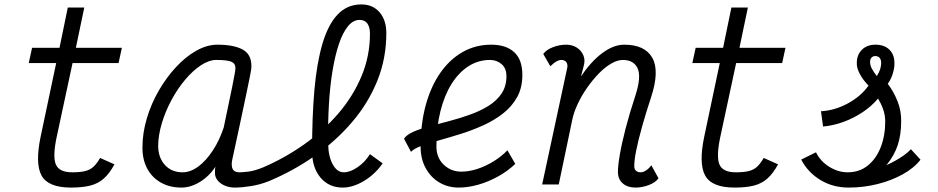

<svg xmlns="http://www.w3.org/2000/svg" viewBox="-20 -834 4240 868"><path d="M301 14Q198 14 168 -40.2Q138 -94.5 164 -217.5L234 -549H110L125 -618H249L286.5 -800H361L323 -618H531L516 -549H308L236 -213.5Q217.5 -126 232.5 -90.5Q247.5 -55 307 -55Q344 -55 366.5 -61Q389 -67 404 -81.5Q419 -96 432.5 -120L497.5 -91Q475.5 -50.5 450 -27.5Q424.5 -4.5 389 4.8Q353.5 14 301 14Z M1170 -77.5 1195.5 -15Q1155.5 1 1113.5 7.5Q1071.5 14 1041 14Q1018 14 997.8 5.8Q977.5 -2.5 965 -17Q952.5 -31.5 952 -49Q951.5 -58 952 -67.8Q952.5 -77.5 955 -81.5Q926 -37.5 884.2 -11.8Q842.5 14 800 14Q747 14 707 -8.8Q667 -31.5 645.2 -72.5Q623.5 -113.5 624 -168Q624 -232 643.5 -298Q663 -364 697.5 -423.8Q732 -483.5 775.5 -530.5Q819 -577.5 867.5 -604.8Q916 -632 963 -632Q1036 -632 1076.2 -610.5Q1116.5 -589 1116.5 -536Q1117 -531.5 1115.5 -520Q1114 -508.5 1108.8 -483.2Q1103.5 -458 1094 -411.5Q1084.5 -365 1068.5 -290.8Q1052.5 -216.5 1029 -107.5Q1025 -82 1032.5 -68.5Q1040 -55 1064 -55Q1076 -55 1103.2 -58.2Q1130.5 -61.5 1170 -77.5ZM805 -55Q841 -55 876.5 -81.2Q912 -107.5 942.2 -153.8Q972.5 -200 991.5 -258Q1014.5 -367 1029.2 -438.8Q1044 -510.5 1044.5 -526.5Q1044 -548 1024.5 -555.5Q1005 -563 958 -563Q925 -563 888.8 -539.2Q852.5 -515.5 818 -474.8Q783.5 -434 756 -383.2Q728.5 -332.5 712 -278.2Q695.5 -224 695 -173Q696 -120 726.2 -87.5Q756.5 -55 805 -55ZM1529.5 14Q1467 14 1429.2 -30.8Q1391.5 -75.5 1391 -148Q1390.5 -302.5 1401.2 -425.5Q1412 -548.5 1437.5 -635.5Q1463 -722.5 1506.2 -768.2Q1549.5 -814 1613.5 -814Q1665.5 -814 1696 -778.5Q1726.5 -743 1726.5 -684Q1726.5 -569.5 1685.5 -468.2Q1644.5 -367 1571.5 -281.8Q1498.5 -196.5 1402.5 -129Q1306.5 -61.5 1195.5 -15L1170 -77.5Q1268.5 -120 1355.8 -181.8Q1443 -243.5 1509.8 -321.2Q1576.5 -399 1614.5 -490Q1652.5 -581 1652.5 -681Q1652.5 -711.5 1640.8 -727.8Q1629 -744 1605.5 -744Q1576.5 -744 1553 -715.2Q1529.5 -686.5 1512 -634.5Q1494.5 -582.5 1483 -512.2Q1471.5 -442 1466.8 -358.8Q1462 -275.5 1463.5 -184Q1464.5 -127 1484.2 -91Q1504 -55 1534.5 -55Q1563 -55 1596.8 -78.2Q1630.5 -101.5 1652.5 -137L1710 -95.5Q1675.5 -46 1625.5 -16Q1575.5 14 1529.5 14Z M2274 -154.5 2309.5 -93Q2276 -61 2232.5 -36.8Q2189 -12.5 2142.8 0.8Q2096.5 14 2054 14Q2004.5 14 1965.5 -9.5Q1926.5 -33 1904 -74.8Q1881.5 -116.5 1881.5 -170.5Q1881.5 -273.5 1904.5 -358Q1927.5 -442.5 1970 -503.8Q2012.5 -565 2071 -598.5Q2129.5 -632 2201 -632Q2267.5 -632 2304.5 -598.2Q2341.5 -564.5 2341.5 -495Q2341.5 -437 2317.5 -394.2Q2293.5 -351.5 2253.5 -320.5Q2213.5 -289.5 2164.2 -267.2Q2115 -245 2064 -229Q2013 -213 1966.5 -200Q1920 -187 1886 -174.8Q1852 -162.5 1838 -147.5L1806.5 -207Q1819 -225.5 1849.8 -238.8Q1880.5 -252 1922.8 -263.2Q1965 -274.5 2012.2 -287Q2059.5 -299.5 2105 -315.8Q2150.5 -332 2187.8 -355Q2225 -378 2247.2 -410.8Q2269.5 -443.5 2269.5 -489.5Q2269.5 -525.5 2247.5 -544.2Q2225.5 -563 2195 -563Q2142.5 -563 2098.2 -534.8Q2054 -506.5 2021.5 -454.8Q1989 -403 1971 -331Q1953 -259 1953 -171.5Q1953 -121 1986 -89.5Q2019 -58 2065 -58Q2100 -58 2137.8 -70.2Q2175.5 -82.5 2211.2 -104.5Q2247 -126.5 2274 -154.5Z M2924.5 -87 2957 -28Q2943.5 -9 2913.5 2.5Q2883.5 14 2853 14Q2817 14 2795.8 -4.5Q2774.5 -23 2773.5 -53Q2773 -81.5 2781.8 -133Q2790.5 -184.5 2808.2 -253Q2826 -321.5 2852 -400.5Q2880 -486 2862.8 -524.5Q2845.5 -563 2796 -563Q2771 -563 2742.5 -546.2Q2714 -529.5 2686.2 -500.8Q2658.5 -472 2634 -437Q2609.5 -402 2591.8 -364.2Q2574 -326.5 2567 -292L2506 0H2431L2543 -521Q2543.5 -525 2544.8 -530Q2546 -535 2545 -539.5Q2544 -550.5 2536.8 -556.8Q2529.5 -563 2517 -563Q2508 -563 2496.2 -556.8Q2484.5 -550.5 2468 -534.5L2436 -590Q2450 -609.5 2480 -620.8Q2510 -632 2540 -632Q2566.5 -632 2587 -619.2Q2607.5 -606.5 2617.2 -584Q2627 -561.5 2618 -532.5L2606.5 -488Q2650 -554 2701.5 -593Q2753 -632 2802 -632Q2896 -632 2929.2 -572.2Q2962.5 -512.5 2923 -393Q2900 -323.5 2882.8 -262Q2865.5 -200.5 2856 -153Q2846.5 -105.5 2847.5 -79Q2848 -68 2856 -61.5Q2864 -55 2876 -55Q2888 -55 2901.2 -63.8Q2914.5 -72.5 2924.5 -87Z M3301 14Q3198 14 3168 -40.2Q3138 -94.5 3164 -217.5L3234 -549H3110L3125 -618H3249L3286.5 -800H3361L3323 -618H3531L3516 -549H3308L3236 -213.5Q3217.5 -126 3232.5 -90.5Q3247.5 -55 3307 -55Q3344 -55 3366.5 -61Q3389 -67 3404 -81.5Q3419 -96 3432.5 -120L3497.5 -91Q3475.5 -50.5 3450 -27.5Q3424.5 -4.5 3389 4.8Q3353.5 14 3301 14Z M3817 14Q3745.5 14 3689 -20.2Q3632.5 -54.5 3602 -112.5L3669 -145.5Q3689 -104.5 3729.2 -79.8Q3769.5 -55 3812 -55Q3865 -55 3903 -85.5Q3941 -116 3961.5 -168.2Q3982 -220.5 3982 -285.5Q3981.5 -315.5 3972.2 -341Q3963 -366.5 3949.5 -388.5Q3920.5 -354 3879.8 -326.8Q3839 -299.5 3792.8 -282.8Q3746.5 -266 3701 -262L3691.5 -331Q3754 -334.5 3813 -366.5Q3872 -398.5 3906.5 -447Q3882 -471.5 3867.2 -499.5Q3852.5 -527.5 3853.5 -548Q3853 -585 3876 -608.5Q3899 -632 3938 -632Q3978 -632 4000.8 -609.5Q4023.5 -587 4023.5 -550Q4024.5 -531 4017.2 -504.8Q4010 -478.5 3993.5 -455Q4020 -420.5 4037.5 -376.5Q4055 -332.5 4054 -284.5Q4054 -225.5 4038.5 -178Q4023 -130.5 3987.5 -87.5Q4006.5 -96 4027 -107.2Q4047.5 -118.5 4066.5 -132Q4085.5 -145.5 4098 -159.5L4141.5 -112Q4112.5 -74.5 4061.2 -46Q4010 -17.5 3946.8 -1.8Q3883.5 14 3817 14ZM3944 -490Q3955 -508 3959 -521.2Q3963 -534.5 3963.5 -545.5Q3964.5 -561.5 3958 -570.8Q3951.5 -580 3938 -580.5Q3927 -581 3920.2 -573.8Q3913.5 -566.5 3913.5 -554Q3913.5 -538.5 3921.5 -523.8Q3929.5 -509 3944 -490Z"/></svg>

Font: Victor Mono Thin
Style: Italic
Weight: 100
Italic angle: -12°
Monospace: yes
Designer: Rune Bjørnerås
Version: Version 1.561;gftools[0.9.30]